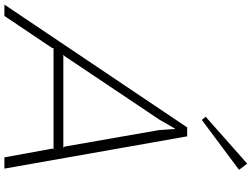

<svg xmlns="http://www.w3.org/2000/svg" viewBox="-206 -964 1116 851"><g transform="rotate(90 351.5 -538.0)"><path d="M168 -261.2H580.1L575.2 -267.1L502 -686L497.1 -756.8H496.1L455.1 -686L173.8 -266.1ZM529.8 -810.1 672.9 0H623L584 -213.9L587.9 -217.8H138.2L139.2 -212.9L-3.9 0H-54.2L490.2 -810.1ZM650.9 -1076.2 678.2 -1040 457 -875 442.9 -892.1Z"/></g></svg>

Font: Sinkin Sans 200 X Light Italic
Style: Regular
Weight: 200
Italic angle: -112°
Designer: Keith Bates
Foundry: K-Type
Version: Sinkin Sans (version 1.0)  by Keith Bates   •   © 2014   www